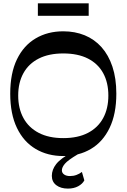

<svg xmlns="http://www.w3.org/2000/svg" viewBox="-20 -929 762 1156"><path d="M361 10.5Q266.9 10.5 194.7 -32.2Q122.4 -74.8 82 -158.8Q41.6 -242.8 41.6 -365Q41.6 -488.2 82 -571.7Q122.4 -655.2 194.7 -697.8Q266.9 -740.5 361 -740.5Q431.4 -740.5 490 -716.6Q548.6 -692.6 591.1 -645.2Q633.5 -597.8 656.9 -527.6Q680.4 -457.3 680.4 -365Q680.4 -242.8 639.8 -158.8Q599.3 -74.8 527.2 -32.2Q455.1 10.5 361 10.5ZM361 -97.5Q449.1 -97.5 509.6 -129Q570.1 -160.6 601.3 -218.3Q632.4 -276 632.4 -353.7Q632.4 -431.5 601.3 -488.5Q570.1 -545.6 509.6 -576.4Q449.1 -607.2 361 -607.2Q273.9 -607.2 213.3 -576.4Q152.6 -545.6 121.1 -488.5Q89.6 -431.5 89.6 -353.7Q89.6 -276 121.1 -218.3Q152.6 -160.6 213.3 -129Q273.9 -97.5 361 -97.5ZM388.9 206.5Q345.9 206.5 319 186.1Q292.1 165.6 292.1 129.7Q292.1 92.5 318.1 59.1Q344.1 25.6 415.6 -14.1L448.5 0Q389.1 35.2 370.8 56.8Q352.6 78.3 352.6 96.5Q352.6 112.1 366 121.5Q379.3 131 401.5 131Q422.4 131 440.3 124.3Q458.3 117.6 473.2 106.3L487.8 156.9Q476.8 178.1 450.8 192.3Q424.7 206.5 388.9 206.5ZM208 -833.9V-909.1H514V-833.9Z"/></svg>

Font: Savate ExtraLight
Style: Regular
Weight: 200
Designer: Max Esnée
Foundry: Plomb Type
Version: Version 2.000